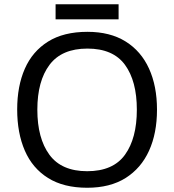

<svg xmlns="http://www.w3.org/2000/svg" viewBox="-20 -875 821 905"><path d="M720 -358Q720 -247 682.5 -164.5Q645 -82 572 -36Q499 10 391 10Q280 10 206.5 -36Q133 -82 97 -165Q61 -248 61 -359Q61 -469 97 -551Q133 -633 206.5 -679Q280 -725 392 -725Q499 -725 572 -679.5Q645 -634 682.5 -551.5Q720 -469 720 -358ZM156 -358Q156 -223 213 -145.5Q270 -68 391 -68Q513 -68 569 -145.5Q625 -223 625 -358Q625 -493 569 -569.5Q513 -646 392 -646Q271 -646 213.5 -569.5Q156 -493 156 -358ZM539 -855V-784H242V-855Z"/></svg>

Font: Noto Sans Ethiopic
Style: Regular
Weight: 400
Designer: Monotype Design Team
Foundry: Monotype Imaging Inc.
Version: Version 2.102; ttfautohint (v1.8.4.7-5d5b)